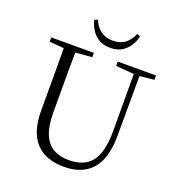

<svg xmlns="http://www.w3.org/2000/svg" viewBox="-164 -1064 1119 1211"><g transform="rotate(20 396.0 -458.0)"><path d="M399 15Q323 15 265.5 -14Q208 -43 176.5 -106.5Q145 -170 145 -273V-389Q145 -474 145 -558Q145 -623 144 -688L47 -696V-725H333V-696L222 -687Q222 -624 221 -559Q221 -475 221 -389V-288Q221 -196 244 -140Q267 -84 310.5 -59.5Q354 -35 413 -35Q517 -35 566.5 -97.5Q616 -160 616 -304L615 -686L493 -696V-725H750V-696L653 -686L652 -281Q651 -131 586.5 -58Q522 15 399 15ZM264 -922 286 -931Q302 -888 335.5 -863Q369 -838 418 -838Q468 -838 500 -863Q532 -888 549 -931L571 -922Q565 -891 546.5 -860.5Q528 -830 496.5 -810Q465 -790 418 -790Q371 -790 339 -810Q307 -830 289 -860.5Q271 -891 264 -922Z"/></g></svg>

Font: Early Summer Mincho Light
Style: Regular
Weight: 300
Designer: GuiWonder
Version: Version 1.002